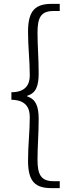

<svg xmlns="http://www.w3.org/2000/svg" viewBox="-20 -805 355 993"><path d="M248 168H289V132H256C191 132 174 96 174 21C174 -50 180 -110 180 -189C180 -254 166 -292 121 -306V-310C166 -323 180 -360 180 -426C180 -506 174 -566 174 -636C174 -713 191 -748 256 -748H289V-785H248C165 -785 125 -753 125 -641C125 -560 134 -493 134 -415C134 -372 116 -328 39 -328V-289C116 -288 134 -245 134 -199C134 -123 125 -56 125 26C125 138 165 168 248 168Z"/></svg>

Font: Noto Sans HK Light
Style: Regular
Weight: 300
Designer: Ryoko NISHIZUKA 西塚涼子 (kana, bopomofo & ideographs); Paul D. Hunt (Latin, Greek & Cyrillic); Sandoll Communications 산돌커뮤니
Foundry: Adobe
Version: Version 2.004;hotconv 1.0.118;makeotfexe 2.5.65603